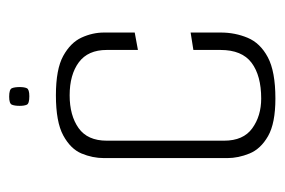

<svg xmlns="http://www.w3.org/2000/svg" viewBox="-121 -496 621 419"><g transform="rotate(-90 189.5 -286.5)"><path d="M184 4Q130 4 102 -12Q74 -28 64 -52.5Q54 -77 54 -101V-370Q54 -395 64 -419Q74 -443 103.5 -459Q133 -475 191 -475Q248 -475 277 -459Q306 -443 317 -419Q328 -395 328 -370V-303L290 -296V-364Q290 -405 263 -425Q236 -445 191 -445Q147 -445 119.5 -425.5Q92 -406 92 -364V-108Q92 -66 119 -46.5Q146 -27 184 -27Q234 -27 262 -48Q290 -69 290 -116V-175L328 -181V-115Q328 -84 316.5 -56.5Q305 -29 274 -12.5Q243 4 184 4ZM189 -533Q173 -533 170.5 -538.5Q168 -544 168 -554Q168 -565 170.5 -571Q173 -577 188 -577Q204 -577 206.5 -571Q209 -565 209 -554Q209 -544 206.5 -538.5Q204 -533 189 -533Z"/></g></svg>

Font: Smooch Sans Thin Light
Style: Regular
Weight: 300
Version: Version 1.010